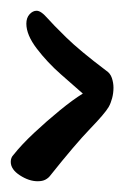

<svg xmlns="http://www.w3.org/2000/svg" viewBox="-29 -339 248 357"><path d="M41 -2Q25 -2 8 -13Q-9 -24 -9 -38Q-9 -46 -4 -51Q11 -70 34.5 -92Q58 -114 82.5 -134Q107 -154 125 -165Q109 -179 84 -201Q59 -223 39.5 -248.5Q20 -274 20 -295Q20 -306 26 -312.5Q32 -319 39 -319Q47 -319 58 -306.5Q69 -294 94 -269.5Q119 -245 168 -208Q176 -203 179 -194Q182 -185 182 -176Q182 -166 179.5 -156.5Q177 -147 173 -140Q166 -128 138.5 -99.5Q111 -71 64 -12Q61 -8 55.5 -5Q50 -2 41 -2Z"/></svg>

Font: Solitreo
Style: Regular
Weight: 400
Designer: Nathan Gross, Bryan Kirschen, Binghamton University
Foundry: Eli Heuer
Version: Version 1.100; ttfautohint (v1.8.4.7-5d5b)